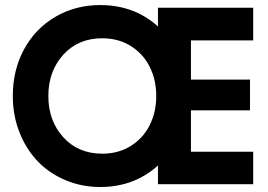

<svg xmlns="http://www.w3.org/2000/svg" viewBox="-20 -731 1065 762"><path d="M377.9 -710.9Q512.7 -710.9 606.9 -626V-700.2H984.9V-570.8H737.8V-415H972.2V-293H737.8V-128.9H984.9V0H606.9V-74.2Q512.2 11.2 377.9 11.2Q304.2 11.2 239.5 -16.1Q174.8 -43.5 129.2 -91.3Q83.5 -139.2 57.1 -206.3Q30.8 -273.4 30.8 -350.1Q30.8 -452.6 75.4 -535.2Q120.1 -617.7 199.7 -664.3Q279.3 -710.9 377.9 -710.9ZM386.2 -121.1Q449.7 -121.1 498.8 -151.6Q547.9 -182.1 574 -234.1Q600.1 -286.1 600.1 -350.1Q600.1 -414.1 574 -466.1Q547.9 -518.1 498.8 -548.6Q449.7 -579.1 386.2 -579.1Q290 -579.1 231 -513.7Q171.9 -448.2 171.9 -350.1Q171.9 -252 231 -186.5Q290 -121.1 386.2 -121.1Z"/></svg>

Font: TASA Explorer
Style: Bold
Weight: 700
Designer: Weizhong Zhang
Foundry: Local Remote
Version: Version 1.000;Glyphs 3.1.2 (3151)